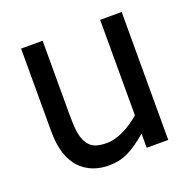

<svg xmlns="http://www.w3.org/2000/svg" viewBox="-105 -649 767 769"><g transform="rotate(-20 279.0 -264.5)"><path d="M491.2 -545.4H399.4V-138.2C354.5 -99.1 300.8 -72.3 257.8 -72.3C210.4 -72.3 187.5 -84 171.9 -112.8C164.6 -126.5 160.2 -142.6 157.7 -160.6C155.3 -178.7 154.3 -203.1 154.3 -234.9V-545.4H62.5V-191.4C62.5 -121.6 79.1 -69.3 111.8 -33.7C142.6 -1 185.1 15.1 233.9 15.1C263.7 15.1 291.5 9.3 316.9 -3.4C341.8 -15.6 369.6 -34.7 399.4 -60.5V0H491.2Z"/></g></svg>

Font: SG Kara
Style: Regular
Weight: 400
Designer: Damoon Khanjanzadeh
Version: Version 1.000